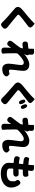

<svg xmlns="http://www.w3.org/2000/svg" viewBox="2035 -2894 929 5040"><g transform="rotate(90 2500.0 -374.5)"><path d="M686 35Q624 92 567 31L526 -12Q473 -68 278 -234Q246 -262 240 -268Q236 -271 205 -298Q160 -336 163 -388Q166 -440 246 -506Q447 -669 522 -741Q592 -809 597.5 -817Q603 -825 667 -765L672 -760Q737 -700 666 -646L653 -636Q487 -512 402 -438Q366 -407 366.5 -392Q367 -377 373 -372Q403 -344 434 -318L504 -261Q699 -102 703 -98Q766 -39 703 19Z M1310 53Q1227 56 1229 -30L1234 -196Q1234 -201 1231 -197L1192 -141Q1144 -71 1082 -117Q1020 -163 1073 -230Q1170 -351 1227 -433Q1244 -457 1246 -486L1248 -506Q1248 -511 1243 -510L1160 -500Q1075 -489 1070 -566Q1065 -643 1150 -644Q1157 -644 1196 -648L1250 -654Q1258 -655 1258 -663L1259 -693Q1261 -734 1261 -775Q1261 -790 1260 -796.5Q1259 -803 1344 -804Q1429 -804 1415 -716L1412 -696Q1408 -673 1422 -654Q1446 -622 1404 -560L1395 -546Q1392 -542 1396 -545Q1558 -679 1673 -679Q1756 -679 1800 -633Q1840 -592 1840 -523Q1840 -471 1824.5 -352Q1809 -233 1809 -180Q1809 -145 1840 -145Q1890 -145 1904.5 -159Q1919 -173 1966 -122Q2013 -71 1949 -15Q1895 31 1785 31Q1724 31 1688 -12.5Q1652 -56 1652 -134Q1652 -190 1671 -316Q1687 -424 1687 -466Q1687 -499 1671 -516.5Q1655 -534 1626 -534Q1578 -534 1506 -479Q1445 -434 1396 -380Q1379 -361 1379 -336L1378 -298Q1378 -124 1382 -69Q1385 -28 1389 11Q1392 50 1310 53Z M2668 35Q2607 92 2550 31L2510 -11Q2456 -68 2261 -234Q2229 -262 2223 -268Q2219 -271 2188 -298Q2143 -336 2146 -388Q2149 -440 2229 -506Q2421 -662 2475 -713Q2505 -741 2520 -756Q2578 -813 2581.5 -818.5Q2585 -824 2650 -764L2654 -760Q2719 -700 2649 -646L2635 -636Q2451 -496 2417 -466Q2385 -438 2352 -411Q2348 -407 2348.5 -392Q2349 -377 2355 -371Q2386 -344 2418 -318L2485 -262Q2681 -103 2686 -98Q2748 -39 2685 19ZM2689 -411Q2642 -391 2610 -469L2608 -474Q2577 -549 2618 -571Q2658 -593 2696 -516L2699 -509Q2736 -432 2689 -411ZM2813 -460Q2766 -439 2733 -517L2731 -522Q2699 -597 2741 -619Q2782 -642 2820 -565L2823 -558Q2860 -481 2813 -460Z M3310 53Q3227 56 3229 -30L3234 -196Q3234 -201 3231 -197L3192 -141Q3144 -71 3082 -117Q3020 -163 3073 -230Q3170 -351 3227 -433Q3244 -457 3246 -486L3248 -506Q3248 -511 3243 -510L3160 -500Q3075 -489 3070 -566Q3065 -643 3150 -644Q3157 -644 3196 -648L3250 -654Q3258 -655 3258 -663L3259 -693Q3261 -734 3261 -775Q3261 -790 3260 -796.5Q3259 -803 3344 -804Q3429 -804 3415 -716L3412 -696Q3408 -673 3422 -654Q3446 -622 3404 -560L3395 -546Q3392 -542 3396 -545Q3558 -679 3673 -679Q3756 -679 3800 -633Q3840 -592 3840 -523Q3840 -471 3824.5 -352Q3809 -233 3809 -180Q3809 -145 3840 -145Q3890 -145 3904.5 -159Q3919 -173 3966 -122Q4013 -71 3949 -15Q3895 31 3785 31Q3724 31 3688 -12.5Q3652 -56 3652 -134Q3652 -190 3671 -316Q3687 -424 3687 -466Q3687 -499 3671 -516.5Q3655 -534 3626 -534Q3578 -534 3506 -479Q3445 -434 3396 -380Q3379 -361 3379 -336L3378 -298Q3378 -124 3382 -69Q3385 -28 3389 11Q3392 50 3310 53Z M4536 70Q4403 70 4331 12Q4254 -50 4254 -129Q4254 -173 4257 -217L4260 -260Q4260 -266 4254 -267Q4160 -276 4147 -279Q4065 -301 4085 -369Q4105 -437 4140 -425.5Q4175 -414 4270 -405Q4276 -404 4277 -410L4289 -511Q4290 -516 4285 -517Q4189 -527 4167 -533Q4085 -556 4105 -621Q4125 -685 4156 -674.5Q4187 -664 4301 -654Q4306 -654 4306 -659L4312 -720Q4317 -784 4316 -795.5Q4315 -807 4399 -803Q4482 -800 4467 -713L4456 -653Q4455 -648 4460 -648Q4554 -649 4582.5 -654Q4611 -659 4621 -589Q4631 -519 4547 -510Q4529 -508 4443 -508Q4435 -508 4434 -500L4422 -402Q4422 -397 4427 -397Q4512 -397 4524 -398Q4608 -408 4616 -337Q4623 -267 4540 -258Q4526 -257 4448 -257H4413Q4407 -257 4407 -251L4406 -240Q4404 -199 4404 -158Q4404 -88 4541 -88Q4636 -88 4690 -128Q4739 -165 4739 -221Q4739 -310 4734 -315Q4674 -376 4731 -425Q4789 -474 4840 -404Q4859 -378 4881.5 -321Q4904 -264 4904 -201Q4904 -84 4807 -9Q4705 70 4536 70Z"/></g></svg>

Font: Resource Han Rounded JP Heavy
Style: Regular
Weight: 900
Designer: Cyano Hao (round all glyphs); Ryoko NISHIZUKA 西塚涼子 (kana, bopomofo & ideographs); Paul D. Hunt (Latin, Greek & Cyrillic)
Foundry: Cyano Hao
Version: 0.990